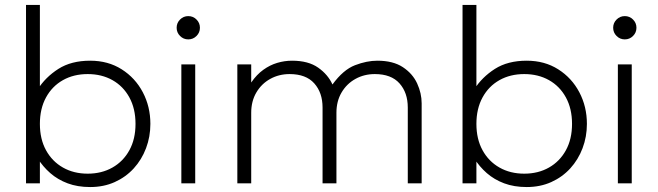

<svg xmlns="http://www.w3.org/2000/svg" viewBox="-20 -740 2655 775"><path d="M344 15Q293 15 253 0Q213 -15 183 -41.2Q153 -67.5 132 -101L141 -113V0H85V-720H141V-367L132 -379Q163.5 -428.5 215.5 -461.8Q267.5 -495 344 -495Q416.5 -495 471.2 -460.2Q526 -425.5 556.5 -367.5Q587 -309.5 587 -240Q587 -188 569.5 -141.8Q552 -95.5 519.8 -60.2Q487.5 -25 443 -5Q398.5 15 344 15ZM334 -39Q390.5 -39 434 -63.8Q477.5 -88.5 502.2 -133.5Q527 -178.5 527 -240Q527 -301.5 502.2 -346.8Q477.5 -392 434 -416.5Q390.5 -441 334 -441Q277.5 -441 234 -416.5Q190.5 -392 165.8 -346.8Q141 -301.5 141 -240Q141 -178.5 165.8 -133.5Q190.5 -88.5 234 -63.8Q277.5 -39 334 -39Z M712 0V-480H768V0ZM740 -581Q720.5 -581 706.8 -594.8Q693 -608.5 693 -628Q693 -647.5 706.8 -661.2Q720.5 -675 740 -675Q759.5 -675 773.2 -661.2Q787 -647.5 787 -628Q787 -608.5 773.2 -594.8Q759.5 -581 740 -581Z M938 0V-480H994V-407Q1016 -439 1042.8 -458.2Q1069.5 -477.5 1099 -486.2Q1128.5 -495 1159 -495Q1224.5 -495 1264.2 -467Q1304 -439 1322 -399Q1365.5 -458.5 1413 -476.8Q1460.5 -495 1503 -495Q1566.5 -495 1606 -469Q1645.5 -443 1663.8 -403.2Q1682 -363.5 1682 -323V0H1626V-306Q1626 -366 1592.5 -403.5Q1559 -441 1493 -441Q1450 -441 1414.8 -421.5Q1379.5 -402 1358.8 -366.8Q1338 -331.5 1338 -285V0H1282V-306Q1282 -366 1248.5 -403.5Q1215 -441 1149 -441Q1106 -441 1070.8 -421.5Q1035.5 -402 1014.8 -366.8Q994 -331.5 994 -285V0Z M2106 15Q2055 15 2015 0Q1975 -15 1945 -41.2Q1915 -67.5 1894 -101L1903 -113V0H1847V-720H1903V-367L1894 -379Q1925.5 -428.5 1977.5 -461.8Q2029.5 -495 2106 -495Q2178.5 -495 2233.2 -460.2Q2288 -425.5 2318.5 -367.5Q2349 -309.5 2349 -240Q2349 -188 2331.5 -141.8Q2314 -95.5 2281.8 -60.2Q2249.5 -25 2205 -5Q2160.5 15 2106 15ZM2096 -39Q2152.5 -39 2196 -63.8Q2239.5 -88.5 2264.2 -133.5Q2289 -178.5 2289 -240Q2289 -301.5 2264.2 -346.8Q2239.5 -392 2196 -416.5Q2152.5 -441 2096 -441Q2039.5 -441 1996 -416.5Q1952.5 -392 1927.8 -346.8Q1903 -301.5 1903 -240Q1903 -178.5 1927.8 -133.5Q1952.5 -88.5 1996 -63.8Q2039.5 -39 2096 -39Z M2474 0V-480H2530V0ZM2502 -581Q2482.5 -581 2468.8 -594.8Q2455 -608.5 2455 -628Q2455 -647.5 2468.8 -661.2Q2482.5 -675 2502 -675Q2521.5 -675 2535.2 -661.2Q2549 -647.5 2549 -628Q2549 -608.5 2535.2 -594.8Q2521.5 -581 2502 -581Z"/></svg>

Font: Geologica Thin Roman Thin
Style: Regular
Weight: 250
Version: Version 1.010;gftools[0.9.28]